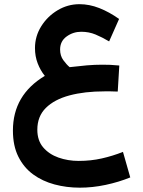

<svg xmlns="http://www.w3.org/2000/svg" viewBox="-20 -556 679 914"><path d="M547.9 -244.1 540.5 -120.1Q520.5 -121.1 506.3 -121.1Q492.2 -121.1 478 -121.1Q382.8 -121.1 310.8 -101.8Q238.8 -82.5 198.2 -42.2Q157.7 -2 157.7 61.5Q157.7 112.8 185.5 145.5Q213.4 178.2 258.3 194.1Q303.2 210 354.5 210Q412.6 210 464.6 198.2Q516.6 186.5 565.4 167L600.1 288.6Q544.9 311 482.7 324.2Q420.4 337.4 359.9 337.4Q296.9 337.4 239.5 322Q182.1 306.6 137.7 274.2Q93.3 241.7 67.4 189.9Q41.5 138.2 41.5 65.4Q41.5 -104 193.4 -194.8Q172.4 -220.7 159.4 -254.4Q146.5 -288.1 146.5 -327.1Q146.5 -383.3 176.3 -430.9Q206.1 -478.5 254.4 -507.3Q302.7 -536.1 358.4 -536.1Q405.3 -536.1 452.6 -517.6Q500 -499 546.9 -465.8L499.5 -358.9Q465.8 -378.9 434.6 -391.8Q403.3 -404.8 366.7 -404.8Q328.1 -404.8 297.1 -382.3Q266.1 -359.9 266.1 -320.3Q266.1 -290.5 281.5 -269.5Q296.9 -248.5 311.5 -236.3Q356.9 -241.7 393.6 -244.9Q430.2 -248 467.3 -248Q487.3 -248 505.6 -247.3Q523.9 -246.6 547.9 -244.1Z"/></svg>

Font: Vazirmatn RD UI FD
Style: Bold
Weight: 700
Designer: Saber Rastikerdar
Foundry: Saber Rastikerdar
Version: Version 33.003